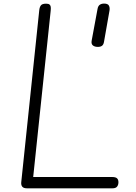

<svg xmlns="http://www.w3.org/2000/svg" viewBox="-20 -1024 740 1044"><path d="M127 0Q108.5 0 101.2 -8.8Q94 -17.5 95.5 -33L193.5 -969Q195.5 -986.5 202.8 -995.2Q210 -1004 230.5 -1004Q243 -1004 248.8 -999.8Q254.5 -995.5 255.8 -986.8Q257 -978 255.5 -964.5L160.5 -61.5H590Q608.5 -61.5 616.2 -54.5Q624 -47.5 624 -33Q624 -19 616.8 -9.5Q609.5 0 591.5 0ZM512 -769Q494.5 -769 484.8 -777.2Q475 -785.5 478.5 -803.5L510.5 -976Q513.5 -992 522.8 -998.2Q532 -1004.5 546 -1004.5Q566.5 -1004.5 572.2 -993.5Q578 -982.5 575.5 -967L545.5 -796.5Q543 -781.5 534.8 -775.2Q526.5 -769 512 -769Z"/></svg>

Font: Edu NSW ACT Hand Pre
Style: Regular
Weight: 400
Designer: Tina and Corey Anderson, Eben Sorkin, Mirko Velimirovic
Foundry: Sorkin Type Co.
Version: Version 2.000